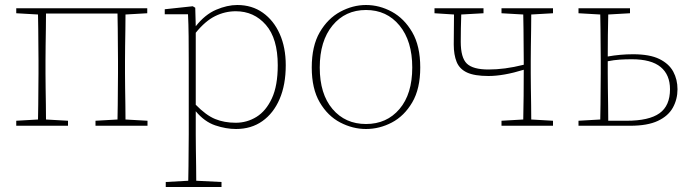

<svg xmlns="http://www.w3.org/2000/svg" viewBox="-20 -503 2746 768"><path d="M45 0V-20L132 -25Q133 -51 133 -84.5Q133 -118 133.5 -151Q134 -184 134 -210V-260Q134 -286 133.5 -319.5Q133 -353 133 -386Q133 -419 132 -445L45 -450V-470H569V-450L482 -445Q482 -419 481.5 -386Q481 -353 480.5 -319.5Q480 -286 480 -260V-210Q480 -184 480.5 -151Q481 -118 481.5 -84.5Q482 -51 482 -25L570 -20V0H362V-20L450 -25Q451 -51 451 -84.5Q451 -118 451.5 -151Q452 -184 452 -210V-260Q452 -287 451.5 -321.5Q451 -356 451 -390Q451 -424 450 -449H164Q164 -424 163.5 -390Q163 -356 162.5 -321.5Q162 -287 162 -260V-210Q162 -184 162.5 -151Q163 -118 163.5 -84.5Q164 -51 164 -25L252 -20V0Z M923 -458Q880 -458 840.5 -438.5Q801 -419 763 -372V-84Q804 -42 840.5 -27Q877 -12 923 -12Q968 -12 1006 -35.5Q1044 -59 1067.5 -109.5Q1091 -160 1091 -242Q1091 -349 1043.5 -403.5Q996 -458 923 -458ZM924 13Q884 13 841 -1.5Q798 -16 763 -58V35Q763 61 763.5 94Q764 127 764.5 160.5Q765 194 765 220L866 225V245H643V225L733 220Q734 194 734 160.5Q734 127 734.5 94Q735 61 735 35V-255Q735 -308 734.5 -358Q734 -408 732 -446H639V-466L751 -478L761 -472L763 -398Q800 -445 844.5 -464Q889 -483 929 -483Q988 -483 1031.5 -452Q1075 -421 1099 -367Q1123 -313 1123 -242Q1123 -164 1098.5 -107Q1074 -50 1029.5 -18.5Q985 13 924 13Z M1444 13Q1391 13 1341 -13Q1291 -39 1259 -93.5Q1227 -148 1227 -233Q1227 -319 1259 -374Q1291 -429 1341 -456Q1391 -483 1444 -483Q1498 -483 1547.5 -456Q1597 -429 1629 -374Q1661 -319 1661 -233Q1661 -148 1629 -93.5Q1597 -39 1547.5 -13Q1498 13 1444 13ZM1444 -7Q1527 -7 1578 -67Q1629 -127 1629 -233Q1629 -339 1578 -401Q1527 -463 1444 -463Q1361 -463 1310 -401Q1259 -339 1259 -233Q1259 -127 1310 -67Q1361 -7 1444 -7Z M1986 -450V-470H2192V-450L2105 -445Q2105 -419 2104.5 -386Q2104 -353 2103.5 -319.5Q2103 -286 2103 -260V-210Q2103 -184 2103.5 -151Q2104 -118 2104.5 -84.5Q2105 -51 2105 -25L2192 -20V0H1986V-20L2073 -25Q2074 -64 2074.5 -119.5Q2075 -175 2075 -221V-224Q1994 -199 1934 -199Q1878 -199 1848 -213Q1818 -227 1806.5 -255.5Q1795 -284 1795 -325Q1795 -355 1795.5 -385Q1796 -415 1796 -445L1718 -450V-470H1914V-450L1825 -445Q1824 -415 1823.5 -389.5Q1823 -364 1823 -336Q1823 -272 1847.5 -248.5Q1872 -225 1934 -225Q1966 -225 2000.5 -229.5Q2035 -234 2075 -244V-260Q2075 -286 2074.5 -319.5Q2074 -353 2074 -386Q2074 -419 2073 -445Z M2411 -210Q2411 -183 2411.5 -148.5Q2412 -114 2412.5 -80Q2413 -46 2413 -20H2486Q2576 -20 2618 -50Q2660 -80 2660 -146Q2660 -204 2622.5 -235Q2585 -266 2507 -266Q2482 -266 2459 -264.5Q2436 -263 2411 -258ZM2294 -450V-470H2500V-450L2413 -445Q2412 -411 2411.5 -363.5Q2411 -316 2411 -277Q2461 -286 2512 -286Q2579 -286 2617.5 -267Q2656 -248 2673 -216.5Q2690 -185 2690 -146Q2690 -106 2671.5 -72.5Q2653 -39 2611.5 -19.5Q2570 0 2501 0H2294V-20L2381 -25Q2382 -51 2382 -84.5Q2382 -118 2382.5 -151Q2383 -184 2383 -210V-260Q2383 -286 2382.5 -319.5Q2382 -353 2382 -386Q2382 -419 2381 -445Z"/></svg>

Font: Source Serif 4 ExtraLight
Style: Regular
Weight: 200
Designer: Frank Grießhammer
Foundry: Adobe
Version: Version 4.005;hotconv 1.1.0;makeotfexe 2.6.0